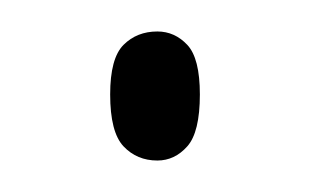

<svg xmlns="http://www.w3.org/2000/svg" viewBox="-20 -418 197 122"><path d="M80 -316Q67 -316 58.5 -325Q50 -334 50 -358Q50 -381 58.5 -389.5Q67 -398 80 -398Q91 -398 99 -389.5Q107 -381 107 -358Q107 -334 99 -325Q91 -316 80 -316Z"/></svg>

Font: Noto Serif Thai ExtraCondensed Thin
Style: Regular
Weight: 100
Width: 2
Designer: Monotype Design Team
Foundry: Monotype Imaging Inc.
Version: Version 2.001; ttfautohint (v1.8.4.7-5d5b)